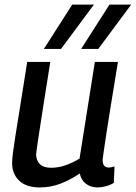

<svg xmlns="http://www.w3.org/2000/svg" viewBox="-20 -810 594 840"><path d="M154 10Q95 10 64 -19.5Q33 -49 33 -97Q33 -111 36 -136.5Q39 -162 46.5 -210Q54 -258 67 -337.5Q80 -417 99 -539H200Q181 -422 170 -350Q159 -278 152.5 -237Q146 -196 143 -174Q140 -152 138 -136Q138 -109 154 -92.5Q170 -76 203 -76Q235 -76 265.5 -86.5Q296 -97 328 -116L395 -539H496Q476 -418 463.5 -340Q451 -262 444 -216.5Q437 -171 434 -149Q431 -127 430 -119.5Q429 -112 429 -110Q429 -77 456 -77Q466 -77 481 -82L478 -10Q464 -1 444 4.5Q424 10 408 10Q377 10 356 -6Q335 -22 329 -51Q284 -21 242 -5.5Q200 10 154 10ZM335 -596 459 -790H554L410 -596ZM172 -596 296 -790H391L247 -596Z"/></svg>

Font: Georama Medium
Style: Italic
Weight: 500
Italic angle: -9°
Designer: Jean-Baptiste Levee
Foundry: Production Type
Version: Version 1.000